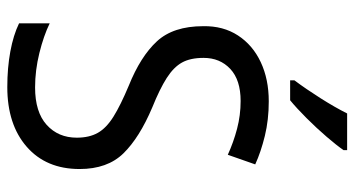

<svg xmlns="http://www.w3.org/2000/svg" viewBox="-248 -736 994 539"><g transform="rotate(90 249.5 -467.0)"><path d="M455 -193Q455 -99 392.5 -44.5Q330 10 225 10Q171 10 125 1.5Q79 -7 46 -23V-109Q81 -92 129.5 -80Q178 -68 226 -68Q295 -68 331 -100.5Q367 -133 367 -185Q367 -220 353.5 -244Q340 -268 308 -288Q276 -308 221 -331Q139 -364 96.5 -410Q54 -456 54 -540Q53 -596 80 -637.5Q107 -679 155 -701.5Q203 -724 265 -724Q317 -724 362 -713Q407 -702 442 -686L415 -609Q380 -625 342 -635Q304 -645 264 -645Q205 -645 174 -616Q143 -587 143 -541Q143 -504 156 -480.5Q169 -457 199.5 -437.5Q230 -418 282 -397Q367 -361 411 -316Q455 -271 455 -193ZM402 -934Q389 -915 364.5 -886.5Q340 -858 312 -830Q284 -802 262 -784H206V-796Q230 -828 256 -869Q282 -910 299 -944H402Z"/></g></svg>

Font: Noto Sans Telugu SemiCondensed
Style: Regular
Weight: 400
Width: 4
Designer: Jelle Bosma - Monotype Design Team
Foundry: Monotype Imaging Inc.
Version: Version 2.005; ttfautohint (v1.8.4.7-5d5b)